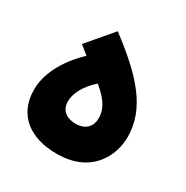

<svg xmlns="http://www.w3.org/2000/svg" viewBox="-136 -682 777 802"><g transform="rotate(30 252.5 -281.5)"><path d="M241 4C411 4 464 -118 464 -205C464 -342 368 -446 207 -567L104 -446L145 -413C61 -332 26 -251 26 -182C26 -58 115 4 241 4ZM247 -144C205 -144 173 -166 173 -209C173 -245 193 -291 244 -336C308 -284 320 -246 320 -212C320 -177 299 -144 247 -144Z"/></g></svg>

Font: Noto Sans Arabic UI XBd
Style: Regular
Weight: 800
Designer: Monotype Design Team, Nadine Chahine and Nizar Qandah
Foundry: Monotype Imaging Inc.
Version: Version 2.010